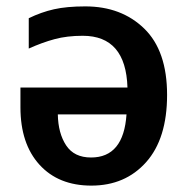

<svg xmlns="http://www.w3.org/2000/svg" viewBox="-20 -571 589 601"><path d="M247 -551Q189 -551 149 -542Q109 -533 70 -514V-419Q112 -438 151 -448.5Q190 -459 239 -459Q374 -459 379 -297H44V-235Q44 -121 103.5 -55.5Q163 10 266 10Q372 10 437.5 -63.5Q503 -137 503 -274Q503 -412 431.5 -481.5Q360 -551 247 -551ZM376 -213Q367 -78 265 -78Q212 -78 187 -116Q162 -154 161 -213Z"/></svg>

Font: Noto Sans Display Medium
Style: Regular
Weight: 500
Designer: Monotype Design Team
Foundry: Monotype Imaging Inc.
Version: Version 1.900